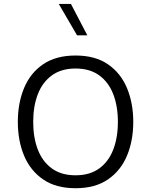

<svg xmlns="http://www.w3.org/2000/svg" viewBox="-20 -969 781 994"><path d="M371.1 -681.6Q472.7 -681.6 538.8 -636.2Q605 -590.8 637.5 -512.9Q669.9 -435.1 669.9 -337.9Q669.9 -240.7 637.5 -163.1Q605 -85.4 538.8 -40Q472.7 5.4 371.1 5.4Q269.5 5.4 203.4 -40Q137.2 -85.4 104.7 -163.1Q72.3 -240.7 72.3 -337.9Q72.3 -435.1 104.5 -512.9Q136.7 -590.8 203.1 -636.2Q269.5 -681.6 371.1 -681.6ZM371.1 -614.3Q297.9 -614.3 249 -579.1Q200.2 -543.9 176 -481.7Q151.9 -419.4 151.9 -337.9Q151.9 -256.3 176 -194.1Q200.2 -131.8 248.8 -96.7Q297.4 -61.5 371.1 -61.5Q444.8 -61.5 493.4 -96.7Q542 -131.8 566.2 -194.3Q590.3 -256.8 590.3 -337.9Q590.3 -419.4 566.2 -481.7Q542 -543.9 493.4 -579.1Q444.8 -614.3 371.1 -614.3ZM432.1 -786.1H378.9L284.2 -948.7H347.2Z"/></svg>

Font: Estedad-FD Regular
Style: FD-Regular
Weight: 400
Designer: Amin Abedi
Version: Version 7.3